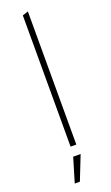

<svg xmlns="http://www.w3.org/2000/svg" viewBox="-169 -733 546 946"><g transform="rotate(-20 104.0 -260.0)"><path d="M89 -688 119 -698V0H89ZM123 51 73 178H46L84 51Z"/></g></svg>

Font: Roundo ExtraLight
Style: Regular
Weight: 250
Designer: Namrata Goyal (Gurmukhi), Shiva Nallaperumal (Latin)
Foundry: Indian Type Foundry
Version: Version 1.000;PS 1.0;hotconv 1.0.88;makeotf.lib2.5.647800